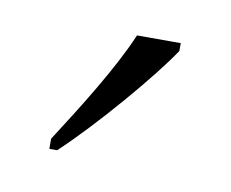

<svg xmlns="http://www.w3.org/2000/svg" viewBox="-35 -807 291 242"><g transform="rotate(10 110.0 -686.0)"><path d="M40 -619V-606H50C93 -646 157 -721 180 -756V-766H124C105 -721 69 -664 40 -619Z"/></g></svg>

Font: Noto Serif Ethiopic SemiCondensed ExtraLight
Style: Regular
Weight: 200
Width: 4
Designer: Monotype Design Team
Foundry: Monotype Imaging Inc.
Version: Version 2.102